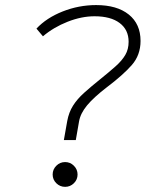

<svg xmlns="http://www.w3.org/2000/svg" viewBox="-20 -723 626 753"><path d="M230.5 -173.8 243.7 -248.5Q250 -282.7 266.4 -308.6Q282.7 -334.5 309.8 -358.9Q336.9 -383.3 374 -413.1Q409.2 -441.4 433.8 -463.4Q458.5 -485.4 471.4 -507.6Q484.4 -529.8 484.4 -559.1Q484.4 -606.4 449.2 -632.8Q414.1 -659.2 350.6 -659.2Q299.8 -659.2 245.1 -637.7Q190.4 -616.2 148.4 -580.6L123 -610.8Q162.1 -652.8 225.6 -678Q289.1 -703.1 356.9 -703.1Q439 -703.1 485.1 -666Q531.2 -628.9 531.2 -562.5Q531.2 -506.8 496.6 -467.5Q461.9 -428.2 397.9 -379.9Q347.7 -341.3 321.5 -309.8Q295.4 -278.3 290 -246.6L277.3 -173.8ZM235.4 9.8Q215.3 9.8 200.9 -4.4Q186.5 -18.6 186.5 -38.6Q186.5 -58.6 200.9 -73Q215.3 -87.4 235.4 -87.4Q255.4 -87.4 269.8 -73Q284.2 -58.6 284.2 -38.6Q284.2 -18.6 269.8 -4.4Q255.4 9.8 235.4 9.8Z"/></svg>

Font: Cascadia Mono PL ExtraLight
Style: Italic
Weight: 200
Italic angle: -10°
Monospace: yes
Designer: Aaron Bell
Foundry: Saja Typeworks
Version: Version 2404.023; ttfautohint (v1.8.4)